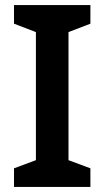

<svg xmlns="http://www.w3.org/2000/svg" viewBox="-20 -734 410 754"><path d="M335 0V-73L249 -105V-608L335 -641V-714H35V-641L121 -608V-105L35 -73V0Z"/></svg>

Font: Noto Sans Arabic SemBd
Style: Regular
Weight: 600
Designer: Monotype Design Team, Nadine Chahine, Nizar Qandah and Khaled Hosny
Foundry: Monotype Imaging Inc.
Version: Version 2.012